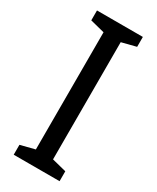

<svg xmlns="http://www.w3.org/2000/svg" viewBox="-186 -768 671 823"><g transform="rotate(30 150.0 -357.0)"><path d="M263 0H36V-49L107 -67V-647L36 -665V-714H263V-665L192 -647V-67L263 -49Z"/></g></svg>

Font: Noto Sans Thai Looped Condensed
Style: Regular
Weight: 400
Width: 3
Designer: Sasikarn Vongin, Ben Mitchell
Foundry: The Fontpad Ltd
Version: Version 1.001; ttfautohint (v1.8.4.7-5d5b)